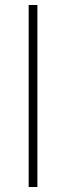

<svg xmlns="http://www.w3.org/2000/svg" viewBox="-20 -750 265 770"><path d="M95 0H130V-730H95Z"/></svg>

Font: TitilliumText22L
Style: 1 wt
Weight: 100
Designer: Campivisivi
Foundry: Campivisivi
Version: 1.000